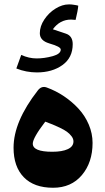

<svg xmlns="http://www.w3.org/2000/svg" viewBox="-20 -861 481 878"><path d="M77.1 -609.9Q112.3 -593.8 147.5 -593.8Q182.6 -593.8 220.2 -604Q257.8 -614.3 257.8 -634.3Q257.8 -647.5 208 -661.6Q206.1 -662.1 205.1 -662.6Q162.1 -675.3 162.1 -709Q162.1 -741.2 182.9 -772.2Q203.6 -803.2 234.4 -822Q265.1 -840.8 293.9 -840.8Q296.9 -840.8 299.8 -840.8Q302.7 -840.8 305.9 -840.6Q309.1 -840.3 312.3 -839.8Q315.4 -839.4 318.6 -838.9Q321.8 -838.4 325 -837.9Q328.1 -837.4 331.5 -836.7Q335 -835.9 337.9 -835Q336.9 -822.8 333.7 -806.4Q330.6 -790 325.7 -770Q313.5 -771.5 305.2 -771.5Q253.9 -771.5 221.7 -727.1L280.3 -707.5Q312.5 -697.3 312.5 -659.2Q312.5 -597.2 265.6 -563.5Q218.8 -529.8 148.4 -529.8Q136.7 -529.8 124.5 -531Q112.3 -532.2 100.6 -534.4Q88.9 -536.6 77.4 -540Q65.9 -543.5 54.7 -547.9ZM222.7 -2.4Q135.7 -2.4 88.9 -50.5Q42 -98.6 42 -185.5Q42 -305.2 152.8 -447.3Q169.9 -469.7 193.8 -460.9Q235.4 -445.8 272.5 -420.9Q309.6 -396 339.1 -364Q368.7 -332 386 -291.3Q403.3 -250.5 403.3 -207.5Q403.3 -118.2 354.5 -60.3Q305.7 -2.4 222.7 -2.4ZM187 -304.7Q129.9 -230 129.9 -204.1Q129.9 -167 219.2 -167Q264.2 -167 290 -179Q315.9 -190.9 315.9 -214.4Q315.9 -226.6 306.9 -238.3Q297.9 -250 286.1 -258.5Q274.4 -267.1 253.9 -276.9Q233.4 -286.6 220.7 -291.7Q208 -296.9 187 -304.7Z"/></svg>

Font: Sahel FD
Style: Bold-FD
Weight: 700
Foundry: Saber Rastikerdar (saber.rastikerdar@gmail.com)
Version: Version 3.3.0